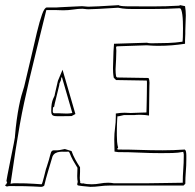

<svg xmlns="http://www.w3.org/2000/svg" viewBox="-22 -724 758 746"><path d="M610 -140Q565 -140 523.5 -141.5Q482 -143 437 -143L433 -145Q433 -146 437 -150Q434 -161 433 -173Q432 -185 432 -198Q432 -204 432 -216.5Q432 -229 432.5 -241.5Q433 -254 433.5 -263.5Q434 -273 436 -273Q437 -273 438 -272Q460 -277 460 -277H501Q506 -278 525 -278Q534 -278 542.5 -277Q551 -276 557 -275Q557 -292 557.5 -315Q558 -338 558 -358Q558 -378 558.5 -391Q559 -404 559 -402Q559 -414 555 -421L433 -423L429 -427Q428 -434 427.5 -440.5Q427 -447 427 -455Q428 -472 429 -492.5Q430 -513 430 -527Q430 -531 429.5 -534.5Q429 -538 429 -540L431 -544L548 -548Q551 -548 563 -547Q575 -546 595 -546Q621 -546 646 -548Q671 -550 697 -554V-559Q697 -561 697 -569.5Q697 -578 698 -592V-604Q698 -619 699 -634Q700 -649 700 -664Q700 -682 697 -700L678 -704L674 -702Q624 -699 568 -699Q499 -699 471 -699.5Q443 -700 439 -704Q344 -698 321 -698Q314 -698 308.5 -699Q303 -700 297 -700Q290 -700 275 -699Q260 -698 243.5 -697.5Q227 -697 213.5 -696Q200 -695 197 -695H160Q151 -695 141.5 -668.5Q132 -642 121.5 -598.5Q111 -555 98.5 -500Q86 -445 72 -388Q66 -370 61 -351.5Q56 -333 51.5 -310Q47 -287 43 -258.5Q39 -230 36 -193V-191Q36 -187 19 -104Q11 -64 7 -43.5Q3 -23 3 -21Q3 -19 6 -16Q4 -14 3.5 -10.5Q3 -7 -1 -6Q-2 -5 -2 -4Q-2 -2 0.5 -1.5Q3 -1 4 1Q10 -1 15.5 -1Q21 -1 28 -1Q80 -1 107.5 0.5Q135 2 137 2Q145 2 150 -3Q156 -30 165 -59Q174 -88 182 -116Q186 -125 193.5 -129Q201 -133 209.5 -134Q218 -135 227 -134.5Q236 -134 244 -135L248 -131Q254 -115 262 -100.5Q270 -86 279 -72Q279 -64 278.5 -56Q278 -48 278 -40Q278 -34 278.5 -28Q279 -22 280 -17Q279 -15 279 -12Q279 -11 278 -10Q278 -7 278.5 -5.5Q279 -4 283.5 -3Q288 -2 298.5 -1Q309 0 329 2Q347 2 365.5 -0.5Q384 -3 401 -3H691L698 -10Q698 -33 700 -57Q702 -81 702 -104V-121Q702 -125 701.5 -129Q701 -133 700 -138L696 -143Q652 -140 610 -140ZM692 -125V-117Q692 -91 690 -65.5Q688 -40 688 -14L625 -13Q590 -12 553 -12Q516 -12 480 -12H420Q415 -13 409 -13.5Q403 -14 398 -14Q382 -14 366.5 -11Q351 -8 334 -8Q313 -8 300 -12V-11Q292 -11 289 -14Q289 -15 290 -16Q289 -21 288.5 -25Q288 -29 288 -33Q288 -38 288.5 -44Q289 -50 289 -56V-74Q279 -89 270.5 -104.5Q262 -120 256 -137L230 -145Q205 -139 195 -140Q185 -141 180.5 -138Q176 -135 173 -121.5Q170 -108 159 -74Q157 -70 154.5 -59Q152 -48 149 -37Q146 -26 143.5 -17Q141 -8 139 -8Q134 -8 109 -10Q84 -12 33 -12Q31 -12 27.5 -11.5Q24 -11 19 -10Q30 -86 38.5 -140.5Q47 -195 55 -240Q63 -285 72 -326Q81 -367 92.5 -417Q104 -467 120 -531Q136 -595 158 -685H192Q203 -685 207.5 -684.5Q212 -684 224 -684Q243 -684 262.5 -687Q282 -690 298 -690Q303 -690 308.5 -689Q314 -688 322 -688Q344 -688 437 -694Q441 -693 454.5 -691Q468 -689 493 -689H569Q625 -689 675 -692H676Q680 -692 682.5 -685Q685 -678 686.5 -666.5Q688 -655 688.5 -641Q689 -627 689 -614Q689 -595 688.5 -580.5Q688 -566 687 -562Q659 -558 631.5 -557Q604 -556 577 -556H563Q559 -556 556 -556.5Q553 -557 549 -558L421 -554L419 -525Q419 -508 418 -492Q417 -476 417 -459Q417 -451 417.5 -442Q418 -433 420 -422L429 -413Q458 -413 488.5 -412Q519 -411 548 -411Q549 -410 549 -402Q549 -376 548.5 -358.5Q548 -341 548 -328.5Q548 -316 547.5 -306.5Q547 -297 547 -287Q543 -287 528 -286.5Q513 -286 486 -285L462 -286Q447 -286 428 -283V-270Q428 -249 425 -227Q422 -205 422 -182L423 -135L437 -133Q479 -133 520.5 -131Q562 -129 604 -129Q627 -129 648.5 -129.5Q670 -130 690 -134Q692 -126 692 -125ZM221 -453 203 -410 191 -358Q191 -354 189 -350Q187 -346 184 -339Q181 -332 179 -321Q177 -310 177 -292Q177 -283 180 -278.5Q183 -274 192 -273Q201 -272 216.5 -272.5Q232 -273 256 -273L271 -281ZM230 -283Q221 -283 215.5 -283.5Q210 -284 205 -284H201H189Q183 -284 183 -292Q183 -306 186 -309L188 -308Q188 -310 191 -322.5Q194 -335 198 -351Q202 -369 208 -392Q208 -400 212 -406.5Q216 -413 216 -423H219L259 -285Q249 -283 242 -283Q235 -283 230 -283Z"/></svg>

Font: Londrina Sketch
Style: Regular
Weight: 400
Designer: Marcelo Magalhaes
Foundry: Marcelo Magalhães
Version: Version 1.002